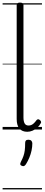

<svg xmlns="http://www.w3.org/2000/svg" viewBox="-20 -994 342 1473"><path d="M189 17Q150 17 129 -7.5Q108 -32 108 -81V-955Q108 -965 114 -969.5Q120 -974 133 -974Q147 -974 153.5 -969.5Q160 -965 160 -955V-93Q160 -63 169 -47Q178 -31 199 -31Q210 -31 220 -35Q230 -39 240 -48.5Q250 -58 260 -72Q266 -79 272.5 -79Q279 -79 286 -73Q292 -68 294.5 -61.5Q297 -55 293 -49Q282 -28 265 -13.5Q248 1 228.5 9Q209 17 189 17ZM147 278Q137 274 135.5 267.5Q134 261 140 248Q153 223 160 203Q167 183 170 160Q173 137 173 102Q173 91 178.5 84.5Q184 78 198 78Q213 78 220.5 86Q228 94 228 106Q228 133 222 161Q216 189 205 215.5Q194 242 179 266Q172 276 165 279.5Q158 283 147 278ZM0 449H302V459H0ZM0 -20H302V0H0ZM0 -505H302V-500H0ZM0 -969H302V-959H0Z"/></svg>

Font: Playwrite IT Trad Guides
Style: Regular
Weight: 400
Designer: Veronika Burian, José Scaglione
Foundry: TypeTogether
Version: Version 1.003